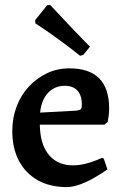

<svg xmlns="http://www.w3.org/2000/svg" viewBox="-20 -749 501 781"><path d="M251 12Q183 12 133.5 -16Q84 -44 57 -95Q30 -146 30 -216Q30 -269 47.5 -315.5Q65 -362 97 -396.5Q129 -431 171 -451Q213 -471 262 -471Q424 -471 424 -308Q424 -293 422 -277.5Q420 -262 418 -253L405 -242H142Q143 -167 174.5 -124.5Q206 -82 262.5 -77Q319 -72 395 -107L402 -104L417 -60Q396 -45 367 -28Q338 -11 307.5 0.5Q277 12 251 12ZM143 -291 292 -299Q305 -301 309 -305.5Q313 -310 313 -323Q313 -361 295 -380.5Q277 -400 244 -400Q203 -400 176 -372Q149 -344 143 -291ZM306 -522Q261 -558 219.5 -588Q178 -618 151 -636Q124 -654 124 -654L123 -667L172 -728L184 -729Q184 -729 198 -714Q212 -699 235.5 -674Q259 -649 288 -618.5Q317 -588 346 -559L319 -526Z"/></svg>

Font: Alegreya SemiBold
Style: Regular
Weight: 600
Designer: Juan Pablo del Peral
Foundry: Huerta Tipografica
Version: Version 2.009